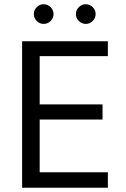

<svg xmlns="http://www.w3.org/2000/svg" viewBox="-20 -881 592 901"><path d="M83.8 0ZM486.2 -72.5H166.2V-320H461.2V-391.2H166.2V-617.5H486.2V-687.5H83.8V0H486.2ZM138.8 -815Q138.8 -833.8 152.5 -847.5Q166.2 -861.2 185 -861.2Q203.8 -861.2 217.5 -847.5Q231.2 -833.8 231.2 -815Q231.2 -796.2 217.5 -782.5Q203.8 -768.8 185 -768.8Q166.2 -768.8 152.5 -782.5Q138.8 -796.2 138.8 -815ZM336.2 -815Q336.2 -833.8 350 -847.5Q363.8 -861.2 382.5 -861.2Q401.2 -861.2 415 -847.5Q428.8 -833.8 428.8 -815Q428.8 -796.2 415 -782.5Q401.2 -768.8 382.5 -768.8Q363.8 -768.8 350 -782.5Q336.2 -796.2 336.2 -815Z"/></svg>

Font: Cambay
Style: Regular
Weight: 400
Designer: Pooja Saxena
Foundry: Pooja Saxena
Version: Version 1.181;PS 001.181;hotconv 1.0.70;makeotf.lib2.5.58329